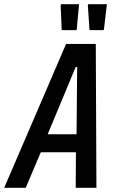

<svg xmlns="http://www.w3.org/2000/svg" viewBox="-55 -898 543 918"><path d="M-35 0 261 -688H403L406 0H307L308 -170H140L68 0ZM173 -256H311L314 -578H307ZM310 -754H240L235 -873L237 -878H323L312 -758ZM440 -754H373L365 -873L367 -878H456L442 -758Z"/></svg>

Font: Saira Condensed Medium
Style: Italic
Weight: 500
Width: 3
Italic angle: -12°
Designer: Hector Gatti with collaboration of the Omnibus-Type team
Foundry: Omnibus-Type
Version: Version 1.101